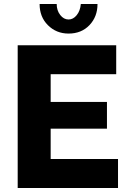

<svg xmlns="http://www.w3.org/2000/svg" viewBox="-20 -935 639 955"><path d="M262 -915H177Q177 -851 218 -810Q260 -768 321 -768Q385 -768 425 -810Q465 -852 465 -915H382Q379 -881 361.5 -859.5Q344 -838 321 -838Q297 -838 279.5 -860.5Q262 -883 262 -915ZM232 -295H512V-428H232V-566H558V-710H68V0H567V-144H232Z"/></svg>

Font: RT Raleway ExtraBold
Style: Regular
Weight: 400
Designer: Matt McInerney, Pablo Impallari, Rodrigo Fuenzalida — Edited by Milan Moffatt in April 2016
Foundry: Matt McInerney, Pablo Impallari, Rodrigo Fuenzalida — Edited by Milan Moffatt in April 2016
Version: Version 3.001